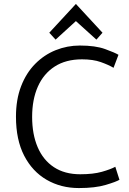

<svg xmlns="http://www.w3.org/2000/svg" viewBox="-20 -939 653 974"><path d="M380 15Q289 15 216.5 -27Q144 -69 102.5 -149.5Q61 -230 61 -347Q61 -434 87 -501.5Q113 -569 158.5 -615Q204 -661 262.5 -684.5Q321 -708 385 -708Q464 -708 513.5 -690Q563 -672 581 -661L556 -595Q531 -610 491.5 -624Q452 -638 396 -638Q314 -638 257.5 -601.5Q201 -565 172 -499.5Q143 -434 143 -346Q143 -258 171 -192.5Q199 -127 253.5 -91Q308 -55 387 -55Q453 -55 497 -67.5Q541 -80 565 -93L586 -27Q570 -17 516.5 -1Q463 15 380 15ZM262 -738 230 -773 365 -919 500 -773 469 -738 365 -832Z"/></svg>

Font: Ubuntu Sans
Style: Regular
Weight: 400
Designer: Dalton Maag Ltd
Foundry: Dalton Maag Ltd
Version: Version 1.006; ttfautohint (v1.8.4.7-5d5b)